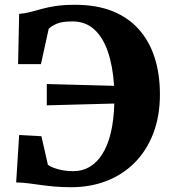

<svg xmlns="http://www.w3.org/2000/svg" viewBox="-20 -771 716 802"><path d="M277 11Q239 11 208.2 8.2Q177.5 5.5 151 1.8Q124.5 -2 99.2 -5.2Q74 -8.5 47.5 -9L60 -207L153 -202L180 -83Q188.5 -74.5 218.8 -65.2Q249 -56 286.5 -56Q324 -56 354.5 -74Q385 -92 407.5 -127.5Q430 -163 442.8 -216Q455.5 -269 457.5 -338.5L175.5 -331V-420L456.5 -412.5Q451.5 -493.5 431 -554Q410.5 -614.5 373.8 -648Q337 -681.5 283 -681.5Q239.5 -681.5 217.8 -672.2Q196 -663 183.5 -651L151 -503H55.5L60 -713Q85.5 -715 107.8 -721Q130 -727 155.2 -734Q180.5 -741 213.8 -746Q247 -751 293.5 -751Q382.5 -751 448.8 -724.8Q515 -698.5 559.2 -649.2Q603.5 -600 625.8 -531Q648 -462 648 -376.5Q648 -286.5 620.5 -214.5Q593 -142.5 543.2 -92.2Q493.5 -42 425.8 -15.5Q358 11 277 11Z"/></svg>

Font: Merriweather 24pt Black
Style: Regular
Weight: 900
Designer: Eben Sorkin
Foundry: Eben Sorkin
Version: Version 2.100